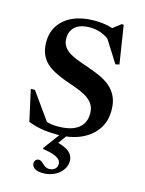

<svg xmlns="http://www.w3.org/2000/svg" viewBox="-141 -800 855 1136"><g transform="rotate(15 287.0 -232.0)"><path d="M470.5 -655.5 396 -669.5 458.5 -718H471.5L508 -484L484.5 -479L382 -641L415 -602Q384.5 -627 352.5 -639Q320.5 -651 286 -651Q223.5 -651 193.8 -624.2Q164 -597.5 164 -553.5Q164 -523 178.5 -502.2Q193 -481.5 217.8 -467Q242.5 -452.5 274 -441.2Q305.5 -430 340 -418Q374.5 -406 408.5 -390.8Q442.5 -375.5 470.8 -352.5Q499 -329.5 516 -294.8Q533 -260 533 -209.5Q533 -139 497 -89.5Q461 -40 400 -14Q339 12 262 12Q210 12 168.2 5.5Q126.5 -1 81 -18L38.5 -209.5H64L202 -16L104 -78.5Q145 -56.5 177.8 -46Q210.5 -35.5 247.5 -35.5Q304 -35.5 341.2 -49.8Q378.5 -64 397.2 -91.5Q416 -119 416 -158Q416 -195 398.2 -219Q380.5 -243 351.8 -259Q323 -275 288.8 -286.8Q254.5 -298.5 221 -311Q187.5 -323.5 157.5 -338.8Q127.5 -354 104.5 -375.2Q81.5 -396.5 68.2 -427.2Q55 -458 55 -501.5Q55 -561.5 85 -605.2Q115 -649 170 -673Q225 -697 299.5 -697Q347.5 -697 387.8 -687.2Q428 -677.5 470.5 -655.5ZM237.5 254Q200.5 254 184 241.2Q167.5 228.5 167.5 211.5Q167.5 200 174.8 191.8Q182 183.5 194.5 183.5Q205.5 183.5 215.2 192.8Q225 202 237 211.2Q249 220.5 266 220.5Q286.5 220.5 300 209Q313.5 197.5 313.5 178Q313.5 164 304.2 152.8Q295 141.5 270.8 132Q246.5 122.5 200.5 115V109L297.5 -22H335.5L245 103L251 51Q299.5 61 325.8 75.2Q352 89.5 362.2 106.8Q372.5 124 372.5 143.5Q372.5 174 354.2 199.2Q336 224.5 305.2 239.2Q274.5 254 237.5 254Z"/></g></svg>

Font: Newsreader 36pt SemiBold
Style: Regular
Weight: 600
Designer: Hugues Gentile
Foundry: Production Type
Version: Version 1.003